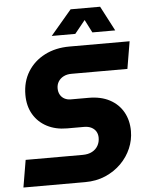

<svg xmlns="http://www.w3.org/2000/svg" viewBox="-59 -938 751 985"><g transform="rotate(-5 316.5 -445.0)"><path d="M21.3 0 45 -140.3H338.3Q368 -140.3 387.8 -151.2Q407.7 -162 417.8 -180.2Q428 -198.3 428 -220.7Q428 -239.3 419.7 -253.2Q411.3 -267 395.8 -274.8Q380.3 -282.7 358 -282.7H271Q212.3 -282.7 167.7 -306Q123 -329.3 97.8 -372Q72.7 -414.7 72.7 -472.3Q72.7 -540.3 104.3 -591.5Q136 -642.7 191.7 -671.3Q247.3 -700 319.7 -700H629.3L605.7 -559.7H318Q294 -559.7 276.7 -550.7Q259.3 -541.7 249.8 -526.3Q240.3 -511 240.3 -491.7Q240.3 -472.3 248.5 -458.2Q256.7 -444 270.8 -436.7Q285 -429.3 302.3 -429.3H394.7Q458 -429.3 503 -405.3Q548 -381.3 572 -338.7Q596 -296 596 -240.7Q596 -195 577.7 -152Q559.3 -109 525.2 -74.8Q491 -40.7 444 -20.3Q397 0 339 0ZM233.7 -762 342 -889.7H494L560.7 -762H443L409 -828.7L355 -762Z"/></g></svg>

Font: MuseoModerno Thin
Style: Italic
Weight: 100
Italic angle: -9°
Designer: Pablo Cosgaya, Héctor Gatti, Marcela Romero, and the Authors of The MuseoModerno Project.
Foundry: Omnibus-Type Team
Version: Version 1.003